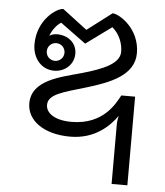

<svg xmlns="http://www.w3.org/2000/svg" viewBox="-52 -563 696 809"><g transform="rotate(5 296.0 -158.5)"><path d="M450 200H516.7V-175H458.3C441.7 -145.8 397.5 -45.8 258.3 -45.8C186.7 -45.8 150 -74.2 150 -108.3C150 -154.2 214.2 -167.5 308.3 -195.8C408.3 -225.8 508.3 -264.2 508.3 -358.3C508.3 -461.7 420 -516.7 391.7 -516.7L287.5 -437.5L183.3 -516.7C155 -516.7 75 -461.7 75 -358.3C75 -300.8 111.7 -254.2 166.7 -254.2C212.5 -254.2 250 -287.5 250 -333.3C250 -379.2 212.5 -408.3 166.7 -408.3C154.2 -408.3 143.3 -405 134.2 -399.2C143.3 -425 162.5 -448.3 179.2 -458.3L287.5 -379.2L395.8 -458.3C426.7 -432.5 441.7 -393.3 441.7 -358.3C441.7 -309.2 377.5 -280.8 283.3 -254.2C197.5 -230 75 -207.5 75 -108.3C75 -35.8 146.7 16.7 258.3 16.7C365.8 16.7 425 -46.7 455 -88.3C452.5 -78.3 450 -65.8 450 -50ZM166.7 -370.8C187.5 -370.8 204.2 -354.2 204.2 -333.3C204.2 -312.5 187.5 -295.8 166.7 -295.8C145.8 -295.8 129.2 -312.5 129.2 -333.3C129.2 -354.2 145.8 -370.8 166.7 -370.8Z"/></g></svg>

Font: BoonHome
Style: Book
Weight: 400
Designer: Sungsit Sawaiwan
Foundry: Sungsit Sawaiwan
Version: Version 0.2